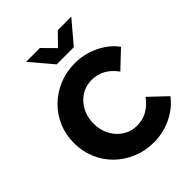

<svg xmlns="http://www.w3.org/2000/svg" viewBox="-259 -1083 1237 1237"><g transform="rotate(-45 360.0 -464.0)"><path d="M414 11Q336 11 269 -16.5Q202 -44 151.5 -93Q101 -142 73 -208Q45 -274 45 -350Q45 -427 73 -492.5Q101 -558 151.5 -607Q202 -656 269 -683.5Q336 -711 414 -711Q470 -711 523.5 -694.5Q577 -678 622.5 -647.5Q668 -617 698 -575L582 -465Q548 -512 506 -535Q464 -558 414 -558Q373 -558 338.5 -542.5Q304 -527 278 -498.5Q252 -470 237.5 -432.5Q223 -395 223 -350Q223 -305 237.5 -267.5Q252 -230 278 -201.5Q304 -173 338.5 -157.5Q373 -142 414 -142Q464 -142 506 -165.5Q548 -189 582 -235L698 -125Q668 -84 622.5 -53Q577 -22 523.5 -5.5Q470 11 414 11ZM323 -939 405 -856 486 -939H609L481 -788H325L197 -939Z"/></g></svg>

Font: Red Hat Text VF
Style: Regular
Weight: 300
Designer: Pentagram, MCKL
Foundry: Pentagram, MCKL
Version: Version 1.023